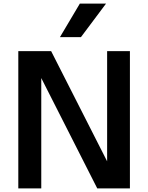

<svg xmlns="http://www.w3.org/2000/svg" viewBox="-20 -1050 826 1070"><path d="M82 -765H265L577 -151V-765H704V0H522L210 -615V0H82ZM425 -1030H571L431 -843H314Z"/></svg>

Font: Application Semibold
Style: Regular
Weight: 600
Designer: Wei Huang
Foundry: Wei Huang
Version: Version 0.012